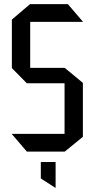

<svg xmlns="http://www.w3.org/2000/svg" viewBox="-20 -728 455 922"><path d="M125 -623V-708H306L378 -624V-623ZM109 0 37 -84V-85H290V0ZM109 -328 37 -401V-402H290V-328ZM37 -402V-634L124 -708H125V-402ZM290 0V-402H291L378 -330V-71L291 0ZM246 174 176 129V50H247V174Z"/></svg>

Font: Foldit
Style: Regular
Weight: 400
Version: Version 1.003